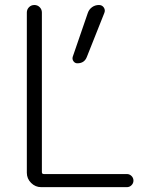

<svg xmlns="http://www.w3.org/2000/svg" viewBox="-20 -774 619 772"><path d="M377.9 -753.9Q390.6 -753.9 397.5 -743.7Q404.3 -733.4 399.4 -721.7L329.1 -544.9Q319.3 -519.5 291 -519.5Q281.2 -519.5 275.4 -527.8Q269.5 -536.1 272.5 -545.9L333 -721.7Q337.9 -736.3 350.1 -745.1Q362.3 -753.9 377.9 -753.9ZM148.4 -723.6V-82Q148.4 -74.2 156.2 -74.2H490.2Q501 -74.2 508.8 -66.4Q516.6 -58.6 516.6 -47.9Q516.6 -37.1 508.8 -29.3Q501 -21.5 490.2 -21.5H145.5Q122.1 -21.5 105 -38.6Q87.9 -55.7 87.9 -79.1V-723.6Q87.9 -736.3 96.7 -745.1Q105.5 -753.9 118.2 -753.9Q130.9 -753.9 139.6 -745.1Q148.4 -736.3 148.4 -723.6Z"/></svg>

Font: irohamaru Light
Style: Regular
Weight: 200
Designer: [Source Han Sans]
Ryoko NISHIZUKA  (kana & ideographs); Paul D. Hunt (Latin, Greek & Cyrillic); Wenlong ZHANG  (bopomofo
Version: Version 1.01